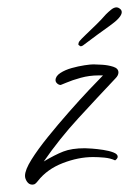

<svg xmlns="http://www.w3.org/2000/svg" viewBox="-20 -508 351 522"><path d="M68 -6Q59 -6 53.5 -14Q48 -22 48 -30Q48 -46 65.5 -74Q83 -102 110.5 -136Q138 -170 167.5 -203.5Q197 -237 222 -263.5Q247 -290 260 -303H248Q223 -303 199.5 -296.5Q176 -290 161 -283.5Q146 -277 145 -277Q140 -277 135.5 -281Q131 -285 131 -290Q131 -301 144 -309.5Q157 -318 175 -323Q193 -328 209.5 -330.5Q226 -333 234 -333Q241 -333 257.5 -332Q274 -331 288 -326.5Q302 -322 302 -311Q302 -303 294 -295Q243 -241 192.5 -186Q142 -131 99 -69Q129 -87 152 -96Q175 -105 211 -105Q216 -105 230 -104Q244 -103 260.5 -100.5Q277 -98 288.5 -93.5Q300 -89 300 -82Q300 -77 293 -72Q280 -78 263.5 -79.5Q247 -81 233 -81Q193 -81 150.5 -64.5Q108 -48 83 -16Q80 -12 76.5 -9Q73 -6 68 -6ZM200 -382Q199 -382 196 -384Q193 -386 193 -387Q193 -392 196 -396Q200 -401 212.5 -413Q225 -425 240.5 -440Q256 -455 268 -469Q275 -476 282.5 -482Q290 -488 297 -488Q301 -488 305 -485Q311 -481 311 -475Q311 -461 278.5 -438Q246 -415 205 -384Q201 -382 200 -382Z"/></svg>

Font: Licorice
Style: Regular
Weight: 400
Designer: Robert E. Leuschke
Foundry: Robert E. Leuschke
Version: Version 1.010; ttfautohint (v1.8.3)